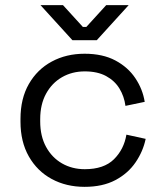

<svg xmlns="http://www.w3.org/2000/svg" viewBox="-20 -711 639 745"><path d="M308.2 14Q237 14 180.8 -16.4Q124.5 -46.8 92 -103.8Q59.5 -160.8 59.5 -238.8V-249.8Q59.5 -328.5 92 -385.1Q124.5 -441.8 180.8 -472.1Q237 -502.5 308.2 -502.5Q378.5 -502.5 427.6 -476.4Q476.8 -450.2 505.2 -407.5Q533.8 -364.8 541.5 -315.8L466.8 -300.2Q462 -337 443.5 -367.4Q425 -397.8 391.6 -415.9Q358.2 -434 309 -434Q259.8 -434 220.6 -411.5Q181.5 -389 158.8 -347.5Q136 -306 136 -248.5V-240Q136 -182.5 158.8 -141Q181.5 -99.5 220.6 -77Q259.8 -54.5 309 -54.5Q383.2 -54.5 422.1 -93Q461 -131.5 470.5 -188.5L545.2 -172.2Q535.2 -123.8 506 -81Q476.8 -38.2 427.6 -12.1Q378.5 14 308.2 14ZM355.5 -555H261L137.2 -691H224.5L301.5 -606.5H315L392 -691H479.2Z"/></svg>

Font: Space Grotesk Variable Light
Style: Regular
Weight: 300
Designer: Florian Karsten
Foundry: Florian Karsten
Version: Version 2.000